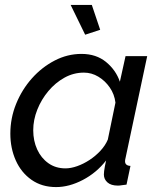

<svg xmlns="http://www.w3.org/2000/svg" viewBox="-20 -750 646 780"><path d="M208 10Q150 10 108 -19.5Q66 -49 44 -98.5Q22 -148 22 -207Q22 -270 45.5 -328Q69 -386 109.5 -431.5Q150 -477 202 -504Q254 -531 311 -531Q371 -531 411 -498Q451 -465 467 -418L490 -522H578L490 -108Q489 -104 488.5 -101Q488 -98 488 -95Q488 -77 510 -76L494 0Q483 1 474.5 2.5Q466 4 459 4Q431 4 416.5 -9Q402 -22 402 -41Q402 -47 403 -55Q404 -63 406 -74Q408 -85 411 -98Q372 -48 316.5 -19Q261 10 208 10ZM246 -66Q268 -66 293.5 -75Q319 -84 343.5 -100Q368 -116 388 -137.5Q408 -159 418 -183L449 -333Q445 -367 426 -394.5Q407 -422 379.5 -438.5Q352 -455 321 -455Q279 -455 242 -434.5Q205 -414 176.5 -380Q148 -346 131.5 -304.5Q115 -263 115 -221Q115 -178 131 -143Q147 -108 176.5 -87Q206 -66 246 -66ZM267 -730H353L387 -629L326 -609Z"/></svg>

Font: Raleway Thin Medium
Style: Italic
Weight: 500
Italic angle: -12°
Version: Version 4.026